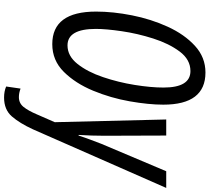

<svg xmlns="http://www.w3.org/2000/svg" viewBox="-62 -702 1005 920"><g transform="rotate(90 440.0 -241.5)"><path d="M191 10Q269 10 324 -45.5Q379 -101 414 -185.5Q449 -270 465 -361Q481 -452 481 -522Q481 -724 327 -724Q254 -724 199 -673.5Q144 -623 107.5 -543Q71 -463 53 -372Q35 -281 35 -200Q35 10 191 10ZM197 -63Q118 -63 118 -199Q118 -247 129 -322.5Q140 -398 164 -473.5Q188 -549 226.5 -600.5Q265 -652 320 -652Q399 -652 399 -523Q399 -463 386.5 -385Q374 -307 349 -233Q324 -159 286 -111Q248 -63 197 -63ZM447 241Q505 241 537.5 203.5Q570 166 599 103L880 -536H800L669 -226Q661 -205 650 -176Q639 -147 629 -116H626Q628 -147 629 -178Q630 -209 630 -239L629 -536H552L565 -2L527 85Q510 125 492 147.5Q474 170 445 170Q425 170 404 162L394 231Q417 241 447 241Z"/></g></svg>

Font: Noto Sans UI Condensed
Style: Italic
Weight: 400
Width: 3
Italic angle: -12°
Designer: Monotype Design Team
Foundry: Monotype Imaging Inc.
Version: Version 1.901